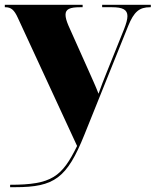

<svg xmlns="http://www.w3.org/2000/svg" viewBox="-23 -556 646 797"><path d="M19 211V221H40C203 221 255 183 327 4L509 -448C533 -507 555 -526 600 -526H603V-536H401V-526H442C486 -526 506 -516 506 -489C506 -476 501 -458 492 -435L418 -251C407 -224 397 -198 386 -167C373 -201 359 -230 346 -260L261 -450C253 -469 249 -483 249 -495C249 -518 267 -526 309 -526H320V-536H-3V-526H-1C23 -526 36 -515 51 -482L297 50C234 178 192 211 19 211Z"/></svg>

Font: Noto Serif Display Black
Style: Regular
Weight: 900
Designer: Monotype Design Team
Foundry: Monotype Imaging Inc.
Version: Version 2.009